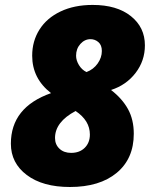

<svg xmlns="http://www.w3.org/2000/svg" viewBox="-20 -745 620 775"><path d="M354 -725.1Q451.7 -725.1 508.3 -679.9Q564.9 -634.8 564.9 -562Q564.9 -499.5 527.1 -450.4Q489.3 -401.4 428.2 -381.8Q473.1 -347.2 496.6 -304.7Q520 -262.2 520 -205.1Q520 -104.5 451.2 -47.4Q382.3 9.8 262.2 9.8Q152.3 9.8 88.1 -38.6Q23.9 -86.9 23.9 -165Q23.9 -312 186 -369.1Q109.9 -428.2 109.9 -520Q109.9 -579.1 139.4 -625.7Q168.9 -672.4 224.4 -698.7Q279.8 -725.1 354 -725.1ZM285.2 -296.9Q202.1 -252.9 202.1 -188Q202.1 -161.6 220 -144.8Q237.8 -127.9 267.1 -127.9Q301.3 -127.9 322 -148.4Q342.8 -168.9 342.8 -202.1Q342.8 -258.3 285.2 -296.9ZM345.2 -586.9Q321.8 -586.9 304.4 -567.6Q287.1 -548.3 287.1 -520Q287.1 -501.5 298.6 -482.4Q310.1 -463.4 329.1 -454.1Q357.4 -464.8 374.3 -488.8Q391.1 -512.7 391.1 -539.1Q391.1 -563 377.2 -575Q363.3 -586.9 345.2 -586.9Z"/></svg>

Font: Open Sans Extrabold
Style: Italic
Weight: 800
Italic angle: -12°
Foundry: Ascender Corporation
Version: Version 1.10